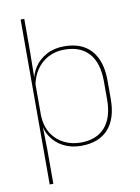

<svg xmlns="http://www.w3.org/2000/svg" viewBox="-92 -725 698 959"><g transform="rotate(-10 257.0 -246.0)"><path d="M270 9.5Q220 9.5 180.2 -11Q140.5 -31.5 117 -68.5Q93.5 -105.5 93 -155.5H87L98 -172Q101 -117.5 125.2 -80.8Q149.5 -44 187.8 -25.5Q226 -7 271 -7Q351 -7 394 -55.5Q437 -104 437 -196V-288.5Q437 -381 394.2 -429.8Q351.5 -478.5 269.5 -478.5Q223.5 -478.5 187 -459Q150.5 -439.5 127 -404.5Q103.5 -369.5 96 -323L87 -341.5H92.5Q97.5 -384 120.2 -418.8Q143 -453.5 181.5 -474.2Q220 -495 271.5 -495Q361 -495 408.2 -441.8Q455.5 -388.5 455.5 -288.5V-196Q455.5 -96 407.8 -43.2Q360 9.5 270 9.5ZM81 172V-664.5H99.5V-495.5L97.5 -356L98 -346.5V-138L97 -130.5L99.5 0V172Z"/></g></svg>

Font: Anek Odia Thin
Style: Regular
Weight: 250
Version: Version 1.003